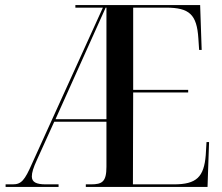

<svg xmlns="http://www.w3.org/2000/svg" viewBox="-20 -734 873 754"><path d="M2 0H210V-10H160C122 -10 105 -19 105 -41C105 -56 111 -76 125 -106L193 -256H398V-79C398 -20 381 -10 337 -10H317V0H795L801 -176H791L788 -125C781 -39 752 -10 663 -10H502L503 -371H719V-381H503V-704H632C724 -704 753 -677 759 -583L762 -538H772L766 -714H276V-704H384L106 -92C77 -26 64 -10 30 -10H2ZM198 -266 395 -704H398V-266Z"/></svg>

Font: Noto Serif Display Condensed Medium
Style: Regular
Weight: 500
Width: 3
Designer: Monotype Design Team
Foundry: Monotype Imaging Inc.
Version: Version 2.009